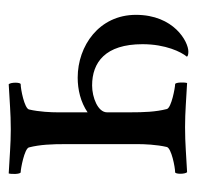

<svg xmlns="http://www.w3.org/2000/svg" viewBox="-26 -436 465 454"><g transform="rotate(90 207.0 -209.5)"><path d="M281.2 -414.1C244.1 -414.1 215.8 -417 176.8 -418.9C174.8 -413.1 174.8 -390.6 179.7 -390.6C187.5 -390.6 235.4 -381.8 238.3 -371.1C245.1 -344.7 246.1 -316.4 246.1 -284.2V-229.5C246.1 -208 210.9 -194.3 182.6 -194.3C127.9 -194.3 85 -225.6 85 -313.5C85 -368.2 103.5 -405.3 114.3 -418C114.3 -420.9 108.4 -421.9 102.5 -421.9C79.1 -421.9 15.6 -387.7 15.6 -297.9C15.6 -210.9 88.9 -160.2 164.1 -160.2C192.4 -160.2 221.7 -167 246.1 -183.6V-112.3C246.1 -98.6 245.1 -69.3 239.3 -44.9C236.3 -34.2 191.4 -25.4 179.7 -25.4C174.8 -25.4 174.8 -2 179.7 2.9C219.7 1 246.1 -2 286.1 -2C323.2 -2 351.6 1 390.6 2.9C392.6 -2.9 392.6 -25.4 387.7 -25.4C379.9 -25.4 332 -34.2 329.1 -44.9C322.3 -71.3 321.3 -99.6 321.3 -131.8V-302.7C321.3 -316.4 322.3 -346.7 328.1 -371.1C331.1 -381.8 376 -390.6 387.7 -390.6C392.6 -390.6 392.6 -414.1 387.7 -418.9C347.7 -417 321.3 -414.1 281.2 -414.1Z"/></g></svg>

Font: Crimson
Style: Roman
Weight: 400
Version: Version 0.2